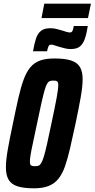

<svg xmlns="http://www.w3.org/2000/svg" viewBox="-20 -1013 513 1041"><path d="M164 8Q108 8 74.5 -3Q41 -14 26.5 -39Q12 -64 12 -105Q12 -145 22.5 -204Q33 -263 50 -343Q66 -422 79.5 -481Q93 -540 108 -581Q123 -622 144 -647.5Q165 -673 196.5 -684.5Q228 -696 275 -696Q332 -696 365.5 -685Q399 -674 413.5 -649.5Q428 -625 428 -584Q428 -544 417.5 -485Q407 -426 390 -345Q374 -270 360.5 -211.5Q347 -153 332.5 -111.5Q318 -70 296.5 -43.5Q275 -17 243 -4.5Q211 8 164 8ZM170 -112Q181 -112 188.5 -114.5Q196 -117 203 -128Q210 -139 217.5 -163.5Q225 -188 235 -232Q245 -276 259 -344Q279 -438 287.5 -485Q296 -532 296 -550Q296 -563 293 -568Q290 -573 284.5 -574.5Q279 -576 269 -576Q258 -576 250.5 -573.5Q243 -571 236 -560Q229 -549 222 -524.5Q215 -500 205 -456.5Q195 -413 181 -344Q168 -281 159 -240Q150 -199 146 -174.5Q142 -150 142 -137Q142 -125 145 -120Q148 -115 154.5 -113.5Q161 -112 170 -112ZM159 -735Q166 -776 175 -803.5Q184 -831 202 -845.5Q220 -860 253 -860Q272 -860 288 -855.5Q304 -851 319 -847Q330 -843 341 -840Q352 -837 359 -837Q369 -837 373 -845.5Q377 -854 380 -872H456Q450 -832 440.5 -804Q431 -776 414 -761.5Q397 -747 363 -747Q345 -747 329.5 -751.5Q314 -756 298 -760Q286 -763 276 -767Q266 -771 257 -771Q247 -771 243 -762Q239 -753 235 -735ZM205 -915 220 -993H473L457 -915Z"/></svg>

Font: Saira ExtraCondensed ExtraBold
Style: Italic
Weight: 800
Width: 2
Italic angle: -12°
Designer: Hector Gatti with collaboration of the Omnibus-Type team
Foundry: Omnibus-Type
Version: Version 1.101